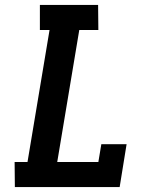

<svg xmlns="http://www.w3.org/2000/svg" viewBox="-20 -755 640 775"><path d="M40 0 39 -101H91L180 -634H141V-735H376L377 -634H300L211 -101H377L389 -173H491L463 0Z"/></svg>

Font: Iosevka Etoile
Style: Bold Italic
Weight: 700
Italic angle: -9°
Designer: Belleve Invis
Foundry: Belleve Invis
Version: Version 28.1.0; ttfautohint (v1.8.4)